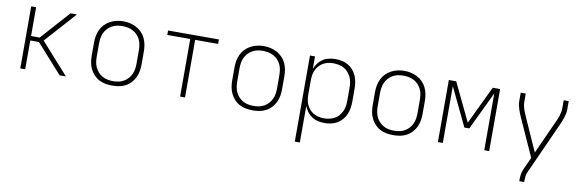

<svg xmlns="http://www.w3.org/2000/svg" viewBox="-51 -975 4903 1615"><g transform="rotate(10 2400.0 -168.0)"><path d="M114 0V-530H156V-284H230L450 -530H504L479 -501L267 -265L504 0H450L230 -246H156V0Z M900 8Q871 8 842.5 3Q814 -2 788 -15.5Q762 -29 742 -50.5Q722 -72 709.5 -98Q697 -124 692 -152.5Q687 -181 687 -210V-320Q687 -349 692 -377.5Q697 -406 709.5 -432.5Q722 -459 742.5 -480Q763 -501 788.5 -514.5Q814 -528 842.5 -534.5Q871 -541 900 -541Q929 -541 957.5 -534.5Q986 -528 1011.5 -514.5Q1037 -501 1057.5 -480Q1078 -459 1090.5 -432.5Q1103 -406 1108 -377.5Q1113 -349 1113 -320V-210Q1113 -181 1108 -152.5Q1103 -124 1090.5 -98Q1078 -72 1058 -50.5Q1038 -29 1012 -15.5Q986 -2 957.5 3Q929 8 900 8ZM900 -30Q923 -30 946.5 -34.5Q970 -39 990.5 -50.5Q1011 -62 1027 -79.5Q1043 -97 1053 -118.5Q1063 -140 1066.5 -163.5Q1070 -187 1070 -210V-320Q1070 -344 1066.5 -367.5Q1063 -391 1053 -412.5Q1043 -434 1026.5 -451.5Q1010 -469 989 -480Q968 -491 944.5 -495.5Q921 -500 898 -500Q874 -500 851 -495Q828 -490 808 -478.5Q788 -467 772 -449.5Q756 -432 746.5 -411Q737 -390 733.5 -366.5Q730 -343 730 -320V-210Q730 -187 733.5 -163.5Q737 -140 747 -118.5Q757 -97 773 -79.5Q789 -62 809.5 -50.5Q830 -39 853.5 -34.5Q877 -30 900 -30Z M1479 0V-492H1283V-530H1717V-492H1521V0Z M2100 8Q2071 8 2042.5 3Q2014 -2 1988 -15.5Q1962 -29 1942 -50.5Q1922 -72 1909.5 -98Q1897 -124 1892 -152.5Q1887 -181 1887 -210V-320Q1887 -349 1892 -377.5Q1897 -406 1909.5 -432.5Q1922 -459 1942.5 -480Q1963 -501 1988.5 -514.5Q2014 -528 2042.5 -534.5Q2071 -541 2100 -541Q2129 -541 2157.5 -534.5Q2186 -528 2211.5 -514.5Q2237 -501 2257.5 -480Q2278 -459 2290.5 -432.5Q2303 -406 2308 -377.5Q2313 -349 2313 -320V-210Q2313 -181 2308 -152.5Q2303 -124 2290.5 -98Q2278 -72 2258 -50.5Q2238 -29 2212 -15.5Q2186 -2 2157.5 3Q2129 8 2100 8ZM2100 -30Q2123 -30 2146.5 -34.5Q2170 -39 2190.5 -50.5Q2211 -62 2227 -79.5Q2243 -97 2253 -118.5Q2263 -140 2266.5 -163.5Q2270 -187 2270 -210V-320Q2270 -344 2266.5 -367.5Q2263 -391 2253 -412.5Q2243 -434 2226.5 -451.5Q2210 -469 2189 -480Q2168 -491 2144.5 -495.5Q2121 -500 2098 -500Q2074 -500 2051 -495Q2028 -490 2008 -478.5Q1988 -467 1972 -449.5Q1956 -432 1946.5 -411Q1937 -390 1933.5 -366.5Q1930 -343 1930 -320V-210Q1930 -187 1933.5 -163.5Q1937 -140 1947 -118.5Q1957 -97 1973 -79.5Q1989 -62 2009.5 -50.5Q2030 -39 2053.5 -34.5Q2077 -30 2100 -30Z M2495 205V-530H2538V-423Q2548 -450 2565 -472.5Q2582 -495 2606 -510.5Q2630 -526 2658 -532Q2686 -538 2714 -538Q2742 -538 2769.5 -532Q2797 -526 2821 -512Q2845 -498 2863.5 -476.5Q2882 -455 2893 -429.5Q2904 -404 2908.5 -376Q2913 -348 2913 -320V-210Q2913 -182 2908.5 -154Q2904 -126 2893 -100.5Q2882 -75 2863.5 -53.5Q2845 -32 2821 -18Q2797 -4 2769.5 2Q2742 8 2714 8Q2686 8 2658 2Q2630 -4 2606 -19.5Q2582 -35 2565 -57.5Q2548 -80 2538 -107V205ZM2701 -30Q2724 -30 2747.5 -35Q2771 -40 2791.5 -51Q2812 -62 2827.5 -80Q2843 -98 2853 -119Q2863 -140 2866.5 -163.5Q2870 -187 2870 -210V-320Q2870 -343 2866.5 -366.5Q2863 -390 2853 -411Q2843 -432 2827.5 -450Q2812 -468 2791.5 -479Q2771 -490 2747.5 -495Q2724 -500 2701 -500Q2678 -500 2655 -495Q2632 -490 2612.5 -478.5Q2593 -467 2577.5 -449Q2562 -431 2553 -410Q2544 -389 2541 -366Q2538 -343 2538 -320V-210Q2538 -187 2541 -164Q2544 -141 2553 -120Q2562 -99 2577.5 -81Q2593 -63 2612.5 -51.5Q2632 -40 2655 -35Q2678 -30 2701 -30Z M3300 8Q3271 8 3242.5 3Q3214 -2 3188 -15.5Q3162 -29 3142 -50.5Q3122 -72 3109.5 -98Q3097 -124 3092 -152.5Q3087 -181 3087 -210V-320Q3087 -349 3092 -377.5Q3097 -406 3109.5 -432.5Q3122 -459 3142.5 -480Q3163 -501 3188.5 -514.5Q3214 -528 3242.5 -534.5Q3271 -541 3300 -541Q3329 -541 3357.5 -534.5Q3386 -528 3411.5 -514.5Q3437 -501 3457.5 -480Q3478 -459 3490.5 -432.5Q3503 -406 3508 -377.5Q3513 -349 3513 -320V-210Q3513 -181 3508 -152.5Q3503 -124 3490.5 -98Q3478 -72 3458 -50.5Q3438 -29 3412 -15.5Q3386 -2 3357.5 3Q3329 8 3300 8ZM3300 -30Q3323 -30 3346.5 -34.5Q3370 -39 3390.5 -50.5Q3411 -62 3427 -79.5Q3443 -97 3453 -118.5Q3463 -140 3466.5 -163.5Q3470 -187 3470 -210V-320Q3470 -344 3466.5 -367.5Q3463 -391 3453 -412.5Q3443 -434 3426.5 -451.5Q3410 -469 3389 -480Q3368 -491 3344.5 -495.5Q3321 -500 3298 -500Q3274 -500 3251 -495Q3228 -490 3208 -478.5Q3188 -467 3172 -449.5Q3156 -432 3146.5 -411Q3137 -390 3133.5 -366.5Q3130 -343 3130 -320V-210Q3130 -187 3133.5 -163.5Q3137 -140 3147 -118.5Q3157 -97 3173 -79.5Q3189 -62 3209.5 -50.5Q3230 -39 3253.5 -34.5Q3277 -30 3300 -30Z M3681 0V-530H3744L3900 -204L4056 -530H4119V0H4077V-485L3921 -159H3879L3723 -485V0Z M4412 205V198Q4412 174 4415 149.5Q4418 125 4428 103L4477 -5L4335 -320Q4328 -336 4321 -352.5Q4314 -369 4308.5 -386Q4303 -403 4299 -421Q4295 -439 4295 -457V-530H4338V-457Q4338 -441 4341.5 -425Q4345 -409 4350 -394Q4355 -379 4361.5 -364.5Q4368 -350 4374 -335L4499 -55L4626 -336Q4633 -350 4639 -364.5Q4645 -379 4650 -394Q4655 -409 4658.5 -425Q4662 -441 4662 -457V-530H4705V-457Q4705 -439 4701 -421Q4697 -403 4691.5 -386Q4686 -369 4679 -352.5Q4672 -336 4665 -320L4467 119Q4458 137 4456 157.5Q4454 178 4454 198V205Z"/></g></svg>

Font: Iosevka Curly XLtEx
Style: Regular
Weight: 200
Width: 7
Monospace: yes
Designer: Belleve Invis
Foundry: Belleve Invis
Version: Version 11.1.0; ttfautohint (v1.8.3)